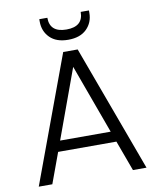

<svg xmlns="http://www.w3.org/2000/svg" viewBox="-95 -959 842 1032"><g transform="rotate(-10 326.0 -443.0)"><path d="M485 -166H167L106 0H32L287 -690H366L620 0H546ZM464 -224 326 -602 188 -224ZM462 -873Q462 -820 426.5 -785Q391 -750 326 -750Q261 -750 226 -785Q191 -820 191 -873V-886H235Q235 -806 326 -806Q417 -806 417 -886H462Z"/></g></svg>

Font: Poppins-tnum Light
Style: Regular
Weight: 300
Designer: Ninad Kale (Devanagari), Jonny Pinhorn (Latin)
Foundry: Indian Type Foundry
Version: Version 4.004